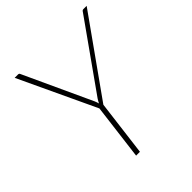

<svg xmlns="http://www.w3.org/2000/svg" viewBox="-193 -831 958 958"><g transform="rotate(-45 286.0 -351.5)"><path d="M281.5 -295 244.5 0H217.5L254.5 -296L63.5 -703H87Q95 -703 97.5 -695.5L263 -337Q265.5 -331.5 267.2 -326Q269 -320.5 270.5 -315Q273.5 -321 276.5 -326.2Q279.5 -331.5 283 -337L537 -695.5Q541 -703 549 -703H571.5Z"/></g></svg>

Font: Lato ExtraLight
Style: Italic
Weight: 275
Italic angle: -7°
Designer: Lukasz Dziedzic with Adam Twardoch and Botio Nikoltchev
Foundry: tyPoland Lukasz Dziedzic
Version: Version 2.015; 2015-08-06; http://www.latofonts.com/